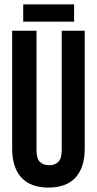

<svg xmlns="http://www.w3.org/2000/svg" viewBox="-20 -839 438 868"><path d="M145 -700V-160Q145 -122 160.5 -107Q176 -92 202 -92Q228 -92 243.5 -107Q259 -122 259 -160V-700H363V-167Q363 -82 321.5 -36.5Q280 9 199 9Q118 9 76.5 -36.5Q35 -82 35 -167V-700ZM315 -819V-741H85V-819Z"/></svg>

Font: Bebas Neue
Style: Regular
Weight: 400
Designer: Ryoichi Tsunekawa
Foundry: Ryoichi Tsunekawa
Version: Version 1.300